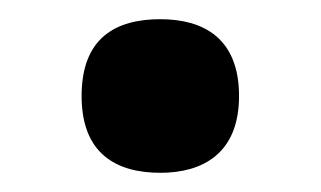

<svg xmlns="http://www.w3.org/2000/svg" viewBox="-20 -455 334 200"><path d="M147 -275C191 -275 229 -295 229 -355C229 -416 191 -435 147 -435C101 -435 65 -416 65 -355C65 -295 101 -275 147 -275Z"/></svg>

Font: Noto Serif Lao
Style: Bold
Weight: 700
Designer: Monotype Design Team
Foundry: Monotype Imaging Inc.
Version: Version 2.003